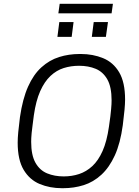

<svg xmlns="http://www.w3.org/2000/svg" viewBox="-20 -980 731 1010"><path d="M306 10Q242 10 189 -12Q136 -34 104.5 -86.5Q73 -139 73 -230Q73 -253 76 -285Q79 -317 85 -364Q99 -460 127.5 -524Q156 -588 198 -626Q240 -664 291 -680Q342 -696 399 -696H405Q469 -696 522.5 -674Q576 -652 607 -599.5Q638 -547 638 -456Q638 -434 635 -402Q632 -370 626 -322Q613 -226 584 -162.5Q555 -99 513 -60.5Q471 -22 420 -6Q369 10 312 10ZM315 -52Q358 -52 396 -64.5Q434 -77 465.5 -106Q497 -135 519.5 -185.5Q542 -236 553 -313Q558 -345 560.5 -367.5Q563 -390 564.5 -405.5Q566 -421 566.5 -432Q567 -443 567 -452Q567 -523 544.5 -562.5Q522 -602 483.5 -618Q445 -634 396 -634Q353 -634 315 -622Q277 -610 245.5 -580.5Q214 -551 191.5 -500.5Q169 -450 158 -373Q154 -341 151 -318.5Q148 -296 146.5 -280.5Q145 -265 144.5 -254Q144 -243 144 -234Q144 -164 166.5 -124Q189 -84 228 -68Q267 -52 315 -52ZM287 -910 294 -960H574L567 -910ZM282 -786 292 -864H367L357 -786ZM463 -786 473 -864H548L537 -786Z"/></svg>

Font: Chivo Medium ExtraLight
Style: Italic
Weight: 250
Italic angle: -8.05°
Version: Version 2.002